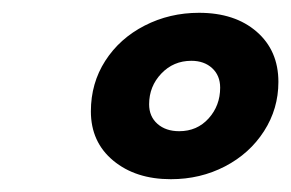

<svg xmlns="http://www.w3.org/2000/svg" viewBox="-20 -855 455 300"><path d="M122 -681Q122 -725 144.5 -760Q167 -795 206 -815Q245 -835 291 -835Q347 -835 381 -805.5Q415 -776 415 -727Q415 -685 392.5 -650Q370 -615 331.5 -595Q293 -575 247 -575Q192 -575 157 -604Q122 -633 122 -681ZM324 -718Q324 -737 311.5 -748.5Q299 -760 279 -760Q251 -760 232 -740Q213 -720 213 -692Q213 -673 226 -661.5Q239 -650 260 -650Q288 -650 306 -670Q324 -690 324 -718Z"/></svg>

Font: Kodchasan SemiBold
Style: Italic
Weight: 600
Italic angle: -10°
Version: Version 1.000; ttfautohint (v1.6)